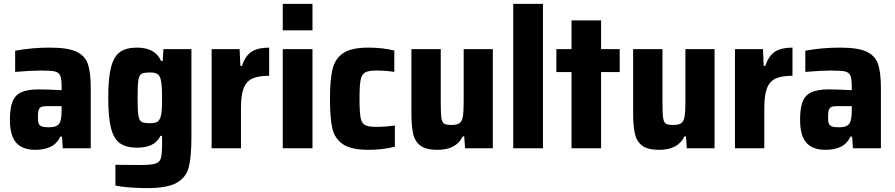

<svg xmlns="http://www.w3.org/2000/svg" viewBox="-20 -763 4605 988"><path d="M31 -146Q31 -206 44 -239.5Q57 -273 89 -288Q121 -303 179 -303Q221 -303 297 -299V-319Q297 -359 289.5 -375Q282 -391 261.5 -395.5Q241 -400 190 -400Q140 -400 58 -393V-502Q143 -518 237 -518Q329 -518 373.5 -497Q418 -476 432.5 -433Q447 -390 447 -310V0H303L299 -60H291Q271 -21 238 -6.5Q205 8 163 8Q95 8 63 -29Q31 -66 31 -146ZM287 -130Q297 -150 297 -195V-217H225Q203 -217 193 -213Q183 -209 179 -197Q175 -185 175 -160Q175 -138 179 -127.5Q183 -117 194.5 -112.5Q206 -108 232 -108Q253 -108 266 -113Q279 -118 287 -130Z M574 192V85Q617 86 699 86Q757 86 779.5 79Q802 72 808 50.5Q814 29 814 -27V-64H806Q789 -31 759 -17Q729 -3 685 -3Q629 -3 597 -26Q565 -49 551 -104.5Q537 -160 537 -260Q537 -362 551.5 -417.5Q566 -473 597.5 -495.5Q629 -518 685 -518Q779 -518 809 -449H817L821 -510H965V-59Q965 44 951.5 97Q938 150 889.5 177.5Q841 205 737 205Q693 205 647 201.5Q601 198 574 192ZM806 -160Q811 -175 812.5 -197.5Q814 -220 814 -260Q814 -331 807 -354Q802 -375 789.5 -382.5Q777 -390 752 -390Q720 -390 708 -383Q696 -376 692 -350.5Q688 -325 688 -260Q688 -194 692 -169Q696 -144 708 -136.5Q720 -129 752 -129Q776 -129 788 -135.5Q800 -142 806 -160Z M1069 -510H1213L1217 -424H1225Q1243 -477 1275.5 -497.5Q1308 -518 1365 -518V-373Q1310 -373 1279 -359Q1248 -345 1234 -309.5Q1220 -274 1220 -209V0H1069Z M1435 -607V-743H1588V-607ZM1435 0V-510H1588V0Z M1678 -255Q1678 -353 1691 -407Q1704 -461 1746 -489.5Q1788 -518 1875 -518Q1949 -518 2009 -503V-393Q1965 -400 1917 -400Q1876 -400 1858.5 -390Q1841 -380 1835.5 -351Q1830 -322 1830 -255Q1830 -187 1835.5 -158Q1841 -129 1858.5 -119.5Q1876 -110 1918 -110Q1959 -110 2012 -117V-8Q1948 8 1876 8Q1787 8 1744.5 -21Q1702 -50 1690 -103Q1678 -156 1678 -255Z M2097 -183V-510H2248V-237Q2248 -178 2251.5 -155.5Q2255 -133 2265.5 -126.5Q2276 -120 2304 -120Q2333 -120 2345.5 -130Q2358 -140 2362 -164.5Q2366 -189 2366 -246V-510H2516V0H2373L2369 -61H2361Q2328 8 2231 8Q2174 8 2145 -12.5Q2116 -33 2106.5 -73Q2097 -113 2097 -183Z M2621 0V-743H2774V0Z M2921 0V-392H2843V-510H2921V-658H3073V-510H3169V-392H3073V0Z M3238 -183V-510H3389V-237Q3389 -178 3392.5 -155.5Q3396 -133 3406.5 -126.5Q3417 -120 3445 -120Q3474 -120 3486.5 -130Q3499 -140 3503 -164.5Q3507 -189 3507 -246V-510H3657V0H3514L3510 -61H3502Q3469 8 3372 8Q3315 8 3286 -12.5Q3257 -33 3247.5 -73Q3238 -113 3238 -183Z M3762 -510H3906L3910 -424H3918Q3936 -477 3968.5 -497.5Q4001 -518 4058 -518V-373Q4003 -373 3972 -359Q3941 -345 3927 -309.5Q3913 -274 3913 -209V0H3762Z M4097 -146Q4097 -206 4110 -239.5Q4123 -273 4155 -288Q4187 -303 4245 -303Q4287 -303 4363 -299V-319Q4363 -359 4355.5 -375Q4348 -391 4327.5 -395.5Q4307 -400 4256 -400Q4206 -400 4124 -393V-502Q4209 -518 4303 -518Q4395 -518 4439.5 -497Q4484 -476 4498.5 -433Q4513 -390 4513 -310V0H4369L4365 -60H4357Q4337 -21 4304 -6.5Q4271 8 4229 8Q4161 8 4129 -29Q4097 -66 4097 -146ZM4353 -130Q4363 -150 4363 -195V-217H4291Q4269 -217 4259 -213Q4249 -209 4245 -197Q4241 -185 4241 -160Q4241 -138 4245 -127.5Q4249 -117 4260.5 -112.5Q4272 -108 4298 -108Q4319 -108 4332 -113Q4345 -118 4353 -130Z"/></svg>

Font: Saira Semi Condensed
Style: Bold
Weight: 700
Width: 4
Designer: Hector Gatti with collaboration of the Omnibus-Type team
Foundry: Omnibus-Type
Version: Version 1.001; ttfautohint (v1.8)